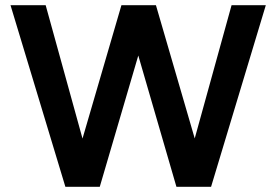

<svg xmlns="http://www.w3.org/2000/svg" viewBox="-20 -720 1064 740"><path d="M232 0 20.5 -700H156L298 -186L448 -700H581L730.5 -186.5L872.5 -700H1004.5L793.5 0H660L513 -506L364.5 0Z"/></svg>

Font: Geologica Thin Roman Medium
Style: Regular
Weight: 500
Version: Version 1.010;gftools[0.9.28]